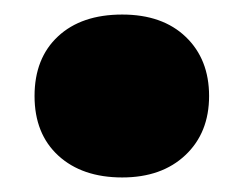

<svg xmlns="http://www.w3.org/2000/svg" viewBox="-20 -412 336 264"><path d="M148 -168Q93 -168 60.2 -198Q27.5 -228 27.5 -280Q27.5 -332 59.8 -362Q92 -392 148 -392Q203.5 -392 235.5 -361.2Q267.5 -330.5 267.5 -280Q267.5 -229.5 235 -198.8Q202.5 -168 148 -168Z"/></svg>

Font: Encode Sans SC Condensed Thin ExtraBold
Style: Regular
Weight: 800
Version: Version 3.002